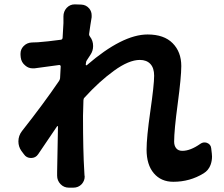

<svg xmlns="http://www.w3.org/2000/svg" viewBox="-20 -826 1040 891"><path d="M909.2 -158.2Q918.9 -165 928.7 -165Q934.6 -165 940.4 -163.1Q958 -156.2 960 -138.7L962.9 -114.3Q963.9 -106.4 963.9 -99.6Q963.9 -79.1 957 -60.5Q947.3 -35.2 924.8 -21.5Q861.3 17.6 784.2 17.6Q727.5 17.6 693.8 -22Q660.2 -61.5 660.2 -131.8Q660.2 -188.5 677.7 -310.5Q695.3 -432.6 695.3 -474.6Q695.3 -510.7 677.7 -529.3Q660.2 -547.9 628.9 -547.9Q578.1 -547.9 508.8 -497.6Q439.5 -447.3 372.1 -373Q367.2 -368.2 367.2 -360.4Q365.2 -311.5 365.2 -288.1Q365.2 -124 371.1 -31.2Q371.1 -24.4 372.1 -12.7Q373 -9.8 373 -6.8Q373 12.7 359.4 28.3Q343.8 44.9 320.3 44.9H299.8Q276.4 44.9 260.7 28.3Q245.1 11.7 245.1 -10.7V-28.3Q246.1 -67.4 247.1 -134.3Q248 -201.2 249 -238.3Q249 -240.2 247.6 -240.7Q246.1 -241.2 245.1 -240.2Q232.4 -221.7 202.1 -176.8Q171.9 -131.8 157.2 -110.4Q145.5 -92.8 124 -92.8Q102.5 -92.8 90.8 -110.4L79.1 -126Q65.4 -145.5 65.4 -169.9Q65.4 -196.3 82 -217.8Q183.6 -346.7 253.9 -450.2Q257.8 -456.1 258.8 -462.9L261.7 -517.6Q261.7 -520.5 259.8 -522.5Q257.8 -524.4 254.9 -524.4Q250 -523.4 139.6 -508.8Q134.8 -508.8 131.8 -508.8Q112.3 -508.8 97.7 -521.5Q79.1 -536.1 76.2 -559.6L75.2 -571.3Q75.2 -574.2 75.2 -577.1Q75.2 -596.7 88.9 -611.3Q104.5 -627.9 127.9 -628.9Q140.6 -628.9 156.2 -629.9Q197.3 -632.8 262.7 -641.6Q269.5 -642.6 270.5 -650.4Q274.4 -714.8 274.4 -718.8Q274.4 -722.7 274.4 -733.4Q274.4 -735.4 274.4 -750Q274.4 -772.5 289.1 -789.1Q304.7 -805.7 326.2 -805.7Q327.1 -805.7 327.1 -805.7L357.4 -804.7Q379.9 -803.7 394.5 -786.1Q405.3 -772.5 405.3 -754.9Q405.3 -751 405.3 -746.1Q399.4 -711.9 393.6 -668.9Q392.6 -662.1 397.5 -656.2Q412.1 -637.7 412.1 -612.3Q412.1 -589.8 399.4 -571.3Q392.6 -561.5 382.8 -545.9Q378.9 -540 378.9 -533.2Q378.9 -530.3 377.9 -526.4Q377.9 -524.4 379.4 -523.4Q380.9 -522.5 382.8 -523.4Q547.9 -666 665 -666Q741.2 -666 781.2 -625.5Q821.3 -585 821.3 -519.5Q821.3 -468.8 804.7 -344.7Q788.1 -220.7 788.1 -168.9Q788.1 -149.4 797.9 -137.7Q807.6 -126 826.2 -126Q863.3 -126 909.2 -158.2Z"/></svg>

Font: Gen Jyuu Gothic Bold
Style: Bold
Weight: 700
Designer: [Source Han Sans]
Ryoko NISHIZUKA  (kana & ideographs); Paul D. Hunt (Latin, Greek & Cyrillic); Wenlong ZHANG  (bopomofo
Version: Version 1.002.20150607